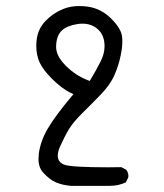

<svg xmlns="http://www.w3.org/2000/svg" viewBox="-20 -494 540 633"><path d="M166.5 -326.2Q165 -334 165 -338.4Q165 -376.5 184.6 -394Q201.2 -409.2 234.9 -414.6Q243.7 -416 252 -416Q279.8 -416 299.8 -399.9Q324.7 -379.9 324.7 -341.8Q324.7 -316.9 312 -292Q297.4 -262.7 275.9 -227.1L269.5 -229.5Q229 -245.1 196.3 -277.8Q171.9 -302.2 166.5 -326.2ZM379.9 57.1Q355 57.6 335.4 57.6Q276.9 57.6 239.5 55.4Q202.1 53.2 189.9 48.3Q183.6 45.4 178.7 41Q170.4 32.2 170.4 19.5Q170.4 6.8 177.2 -9.3Q193.8 -45.9 207.5 -68.4Q222.2 -92.3 251 -120.6Q279.3 -148.4 311.5 -181.6Q343.8 -214.8 357.9 -247.8Q372.1 -280.8 378.4 -314Q383.3 -337.4 383.3 -357.4Q383.3 -366.2 382.3 -374.3Q381.3 -382.3 377.4 -391.1Q369.1 -410.2 346.7 -432.6Q313.5 -465.8 269 -472.2Q254.4 -474.1 241.2 -474.1Q212.9 -474.1 189.5 -464.8Q155.3 -451.2 130.4 -425.3Q105.5 -399.4 101.1 -364.3Q99.6 -352.5 99.6 -344Q99.6 -335.4 100.1 -328.6Q101.6 -313.5 106.4 -298.8Q116.7 -269 150.1 -235.6Q183.6 -202.1 212.4 -188L222.2 -183.6L215.3 -175.3Q163.1 -113.3 138.2 -71.3Q113.3 -29.3 107.9 13.2Q106.9 22 106.9 29.8Q106.9 58.6 122.6 75.2Q143.6 98.6 165.5 107.7Q187.5 116.7 213.4 118.7H333H341.8Q371.6 118.7 395 106.9L402.8 91.3Q403.3 89.4 403.3 85.4Q403.3 81.5 401.6 75.9Q399.9 70.3 396 65.4Z"/></svg>

Font: NaikaiFont
Style: Light
Weight: 300
Version: Version 1.89